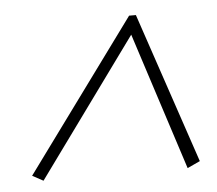

<svg xmlns="http://www.w3.org/2000/svg" viewBox="-36 -622 478 422"><g transform="rotate(-5 203.0 -410.5)"><path d="M44 -238 20 -251 263 -583H278L390 -251L362 -238L264 -541Z"/></g></svg>

Font: Piazzolla Thin
Style: Italic
Weight: 100
Italic angle: -11.3°
Designer: Juan Pablo del Peral
Foundry: Huerta Tipografica
Version: Version 1.330